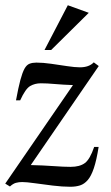

<svg xmlns="http://www.w3.org/2000/svg" viewBox="-20 -701 425 733"><path d="M17.9 11 0 0 258.6 -376.2Q221.6 -377.4 190.4 -380.2Q159.1 -383 136.1 -383Q113.1 -383 95.1 -372.5Q77.1 -362 57.1 -318H41.1Q50.1 -367 57.8 -395.8Q65.6 -424.5 73.6 -438.9Q81.6 -453.3 92.8 -457.7Q103.9 -462 118.9 -462Q143.9 -462 175.5 -457.5Q207 -453 236.5 -448.5Q266 -444 285 -444Q320 -444 338 -463L357 -448.9L97.5 -70.8Q144.1 -69.8 183.7 -66.9Q223.2 -64 249.5 -64Q284.5 -64 304 -78.5Q323.5 -93 339.5 -140H356.5Q348.5 -89 338.2 -58.7Q328 -28.5 314.9 -13.5Q301.9 1.5 285.7 6.8Q269.4 12 248.4 12Q218.4 12 181.5 7.5Q144.7 3 112.8 -1.5Q80.9 -6 64.9 -6Q51.9 -6 40.9 -3Q29.9 0 17.9 11ZM149.9 -510.1 238.9 -681 318.9 -652.1 175.3 -510.1Z"/></svg>

Font: Ancizar Serif Light
Style: Italic
Weight: 300
Italic angle: -4°
Designer: Cesar Puertas, Viviana Monsalve, Julian Moncada, Julian Prieto, Jose Castro, Felipe Aragon, Mariel Hernandez, Sara Alarc
Version: Version 8.100